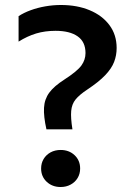

<svg xmlns="http://www.w3.org/2000/svg" viewBox="-20 -735 534 770"><path d="M166.2 -216.4Q154.6 -268.1 156.5 -302.8Q158.4 -337.4 177.7 -363.5Q196.9 -389.6 237.6 -415.6Q290.5 -449.8 306.7 -472.7Q322.9 -495.5 322.9 -522.2Q322.9 -567.3 291.3 -589.3Q259.8 -611.4 202.8 -611.4Q160.6 -611.4 125.1 -600.8Q89.6 -590.1 54.5 -568.1V-670.2Q75.5 -684 103 -694Q130.5 -704.1 161.6 -709.5Q192.8 -715 224.4 -715Q289.4 -715 339.8 -693.9Q390.2 -672.9 419 -634.1Q447.8 -595.4 447.8 -542.4Q447.8 -513.2 437.7 -486.8Q427.6 -460.4 401.9 -433.4Q376.2 -406.4 329.4 -375.4Q298.4 -354.9 283.2 -336.2Q267.9 -317.4 265.5 -290Q263.1 -262.6 270.5 -216.4ZM223.1 15Q189.6 15 167.2 -6Q144.9 -27.1 144.9 -59.1Q144.9 -80.7 155 -97.5Q165.2 -114.3 182.9 -124Q200.7 -133.6 223.1 -133.6Q256.9 -133.6 279.2 -112.6Q301.4 -91.6 301.4 -59.1Q301.4 -37.8 291.2 -21Q281.1 -4.3 263.3 5.3Q245.6 15 223.1 15Z"/></svg>

Font: Geologica-Sharp
Style: Regular
Weight: 100
Designer: Sindre Bremnes, Frode Helland
Foundry: Monokrom Skriftforlag AS
Version: Version 1.010;gftools[0.9.28]